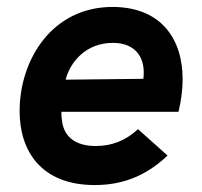

<svg xmlns="http://www.w3.org/2000/svg" viewBox="-20 -523 583 553"><path d="M253 10C334 10 401.5 -17 462.5 -75L377.5 -151C342 -118 302 -102.5 256 -102.5C194 -102.5 162 -131.5 158 -180C157 -186.5 156.5 -193.5 157 -201H494C501.5 -232 506 -262.5 506 -295C506 -413.5 441.5 -503 304 -503C130 -503 36.5 -351 36.5 -203C36.5 -87.5 99 10 253 10ZM169 -293.5C182 -344 227 -399.5 305 -399.5C369 -399.5 394 -359.5 394 -315C394 -308 393.5 -302 393 -296Z"/></svg>

Font: HK Grotesk
Style: Bold Italic
Weight: 700
Italic angle: -16°
Designer: Alfredo Marco Pradil
Foundry: Hanken Design Co.
Version: Version 3.001;FEAKit 1.0